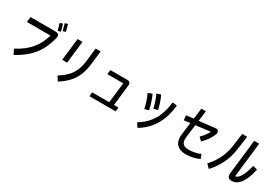

<svg xmlns="http://www.w3.org/2000/svg" viewBox="59 -2048 4682 3270"><g transform="rotate(30 2400.0 -413.5)"><path d="M799 -749 763 -884 707 -869 745 -733ZM725 -710 686 -846 630 -830 668 -694ZM176 -59 223 36C523 -125 642 -314 709 -567C727 -633 706 -667 640 -667H151L139 -564H604C542 -355 434 -197 176 -59Z M1103 52C1375 -117 1426 -308 1450 -514L1478 -757H1379L1353 -516C1332 -323 1277 -176 1047 -34ZM1129 -743H1032L982 -306H1079Z M2219 -81H2131L2177 -493C2182 -540 2158 -565 2113 -565H1781L1770 -479H2083L2037 -81H1702L1694 -1H2211Z M2745 -359 2825 -382C2803 -469 2777 -556 2737 -638L2658 -610C2695 -536 2723 -447 2745 -359ZM2672 57C2937 -100 3036 -344 3063 -608L2975 -619C2946 -369 2858 -165 2619 -23ZM2613 -278 2694 -302C2677 -386 2642 -497 2604 -575L2524 -546C2561 -469 2595 -364 2613 -278Z M3663 -344 3725 -283C3804 -358 3851 -434 3885 -513C3909 -568 3881 -609 3826 -603L3514 -568L3539 -771H3451L3423 -559L3283 -543L3289 -449L3411 -464L3380 -224C3357 -47 3457 36 3602 36C3703 36 3798 13 3869 -22L3839 -104C3768 -72 3693 -57 3612 -57C3510 -57 3454 -95 3471 -229L3502 -475L3788 -511C3758 -450 3724 -403 3663 -344Z M4366 -746H4269L4237 -513C4216 -360 4175 -206 4005 -13L4074 56C4266 -155 4311 -344 4334 -511ZM4602 -746H4504L4426 -63C4418 4 4450 38 4506 38C4666 38 4748 -142 4790 -346L4703 -368C4662 -190 4602 -72 4524 -59Z"/></g></svg>

Font: Smiley Sans Oblique
Style: Regular
Weight: 400
Italic angle: -8°
Designer: oooooohmygosh, Nagisa Chen, Janine Sui, Heda Shi, Jian Li
Foundry: atelierAnchor
Version: Version 2.0.1